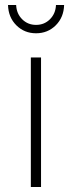

<svg xmlns="http://www.w3.org/2000/svg" viewBox="-20 -752 290 772"><path d="M12.2 -731.9H44.9Q46.4 -697.3 69.1 -674.6Q91.8 -651.9 125 -651.9Q158.2 -651.9 180.9 -674.6Q203.6 -697.3 205.1 -731.9H237.8Q236.3 -682.1 204.1 -650.1Q171.9 -618.2 125 -618.2Q78.1 -618.2 45.9 -650.1Q13.7 -682.1 12.2 -731.9ZM104 0V-521H145V0Z"/></svg>

Font: Trueno UltraLight
Style: Regular
Weight: 250
Designer: Julieta Ulanovsky
Foundry: Julieta Ulanovsky
Version: Version 3.001b | FøM Fix